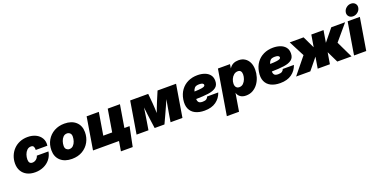

<svg xmlns="http://www.w3.org/2000/svg" viewBox="-17 -1716 5710 2888"><g transform="rotate(-20 2837.5 -272.5)"><path d="M263.2 11.7Q188 11.7 133.3 -16.4Q78.6 -44.4 49.1 -95.5Q19.5 -146.5 19.5 -214.8Q19.5 -278.3 41.5 -334.7Q63.5 -391.1 104.5 -434.6Q145.5 -478 203.4 -502.7Q261.2 -527.3 332.5 -527.3Q405.3 -527.3 461.9 -499.8Q518.6 -472.2 548.3 -421.4Q578.1 -370.6 568.8 -301.8H382.3Q384.8 -330.6 374.5 -353.3Q364.3 -376 331.5 -376Q293.5 -376 267.3 -350.1Q241.2 -324.2 228 -285.9Q214.8 -247.6 214.8 -210Q214.8 -139.6 272 -139.6Q306.6 -139.6 334 -162.1Q361.3 -184.6 368.2 -215.8H554.7Q543.5 -147 502.9 -95.9Q462.4 -44.9 400.4 -16.6Q338.4 11.7 263.2 11.7Z M851.6 11.7Q736.8 11.7 669.4 -49.3Q602.1 -110.4 602.1 -214.8Q602.1 -306.2 643.1 -376.5Q684.1 -446.8 756.1 -487.1Q828.1 -527.3 920.9 -527.3Q1036.1 -527.3 1103.3 -466.3Q1170.4 -405.3 1170.4 -300.8Q1170.4 -215.3 1131.6 -144.3Q1092.8 -73.2 1021.2 -30.8Q949.7 11.7 851.6 11.7ZM864.7 -140.6Q901.4 -140.6 926 -165.5Q950.7 -190.4 962.9 -227.8Q975.1 -265.1 975.1 -301.8Q975.1 -339.4 954.3 -357.2Q933.6 -375 907.7 -375Q871.1 -375 846.7 -350.1Q822.3 -325.2 809.8 -288.1Q797.4 -251 797.4 -213.9Q797.4 -176.8 818.1 -158.7Q838.9 -140.6 864.7 -140.6Z M1189.5 0 1274.9 -515.6H1470.2L1410.6 -156.2H1553.2L1612.8 -515.6H1808.1L1722.7 0ZM1579.6 156.2 1605.5 0H1558.6L1584.5 -156.2H1831.5L1768.1 156.2Z M1886.7 0 1972.2 -515.6H2260.7L2274.9 -359.4Q2278.3 -322.8 2280 -281.2Q2281.7 -239.7 2283.2 -201.2Q2297.9 -239.7 2313.2 -281.2Q2328.6 -322.8 2344.2 -359.4L2410.2 -515.6H2706.5L2621.1 0H2430.7L2452.6 -132.8Q2460.9 -183.6 2470.9 -238.5Q2481 -293.5 2490.7 -347.7Q2466.8 -293.5 2442.4 -238.5Q2418 -183.6 2394.5 -132.8L2333 0H2176.3L2157.7 -132.8Q2150.9 -182.6 2144.3 -237.1Q2137.7 -291.5 2131.8 -345.2Q2123.5 -291.5 2115.5 -237.1Q2107.4 -182.6 2099.1 -132.8L2077.1 0Z M2974.6 11.7Q2887.2 11.7 2826.7 -18.8Q2766.1 -49.3 2739.7 -109.4Q2713.4 -169.4 2728 -257.8Q2742.2 -342.3 2786.4 -402.6Q2830.6 -462.9 2898.4 -495.1Q2966.3 -527.3 3050.8 -527.3Q3112.8 -527.3 3164.1 -509Q3215.3 -490.7 3245.8 -452.9Q3276.4 -415 3276.4 -356Q3276.4 -287.1 3232.2 -253.4Q3188 -219.7 3106.4 -208.7Q3024.9 -197.8 2912.6 -196.3Q2912.6 -162.6 2929 -143.6Q2945.3 -124.5 2991.2 -124.5Q3031.2 -124.5 3052 -138.7Q3072.8 -152.8 3079.6 -175.8H3258.3Q3230 -90.8 3158.9 -39.6Q3087.9 11.7 2974.6 11.7ZM2927.2 -311Q2999.5 -313 3036.4 -318.6Q3073.2 -324.2 3086.2 -333Q3099.1 -341.8 3099.1 -353.5Q3099.1 -389.6 3030.3 -389.6Q2977.1 -389.6 2955.8 -366.7Q2934.6 -343.8 2927.2 -311Z M3257.3 204.1 3376.5 -515.6H3569.8L3559.6 -451.2H3560.1Q3588.9 -493.7 3625.5 -510.5Q3662.1 -527.3 3708.5 -527.3Q3766.6 -527.3 3809.1 -500Q3851.6 -472.7 3874.8 -423.6Q3897.9 -374.5 3897.9 -309.6Q3897.9 -250.5 3880.6 -193.1Q3863.3 -135.7 3829.8 -89.6Q3796.4 -43.5 3748 -15.9Q3699.7 11.7 3637.2 11.7Q3582.5 11.7 3546.9 -13.9Q3511.2 -39.6 3500.5 -82H3500L3452.6 204.1ZM3584.5 -141.6Q3623 -141.6 3649.4 -167.5Q3675.8 -193.4 3689.2 -231Q3702.6 -268.6 3702.6 -303.7Q3702.6 -337.4 3687.7 -356.2Q3672.9 -375 3643.1 -375Q3605.5 -375 3577.1 -351.1Q3548.8 -327.1 3533.4 -291Q3518.1 -254.9 3518.1 -218.8Q3518.1 -182.6 3535.9 -162.1Q3553.7 -141.6 3584.5 -141.6Z M4185.5 11.7Q4098.1 11.7 4037.6 -18.8Q3977.1 -49.3 3950.7 -109.4Q3924.3 -169.4 3939 -257.8Q3953.1 -342.3 3997.3 -402.6Q4041.5 -462.9 4109.4 -495.1Q4177.2 -527.3 4261.7 -527.3Q4323.7 -527.3 4375 -509Q4426.3 -490.7 4456.8 -452.9Q4487.3 -415 4487.3 -356Q4487.3 -287.1 4443.1 -253.4Q4398.9 -219.7 4317.4 -208.7Q4235.8 -197.8 4123.5 -196.3Q4123.5 -162.6 4139.9 -143.6Q4156.2 -124.5 4202.1 -124.5Q4242.2 -124.5 4262.9 -138.7Q4283.7 -152.8 4290.5 -175.8H4469.2Q4440.9 -90.8 4369.9 -39.6Q4298.8 11.7 4185.5 11.7ZM4138.2 -311Q4210.4 -313 4247.3 -318.6Q4284.2 -324.2 4297.1 -333Q4310.1 -341.8 4310.1 -353.5Q4310.1 -389.6 4241.2 -389.6Q4188 -389.6 4166.7 -366.7Q4145.5 -343.8 4138.2 -311Z M4440.4 0 4655.3 -264.6 4525.9 -515.6H4747.6L4838.4 -325.2H4839.8L4871.6 -515.6H5066.9L5035.2 -325.2H5036.6L5190.9 -515.6H5412.6L5200.2 -264.6L5327.1 0H5099.6L5012.7 -179.7H5011.2L4981.4 0H4786.1L4815.9 -179.7H4814.5L4668 0Z M5367.7 0 5453.1 -515.6H5648.4L5563 0ZM5557.1 -558.1Q5515.1 -558.1 5490.7 -585.7Q5466.3 -613.3 5473.1 -653.3Q5480 -693.4 5513.4 -720.9Q5546.9 -748.5 5588.9 -748.5Q5630.9 -748.5 5655.5 -720.9Q5680.2 -693.4 5673.3 -653.3Q5666.5 -613.3 5632.8 -585.7Q5599.1 -558.1 5557.1 -558.1Z"/></g></svg>

Font: Inter Display Black
Style: Italic
Weight: 900
Italic angle: -9.39999°
Designer: Rasmus Andersson
Foundry: rsms
Version: Version 4.000;git-a52131595